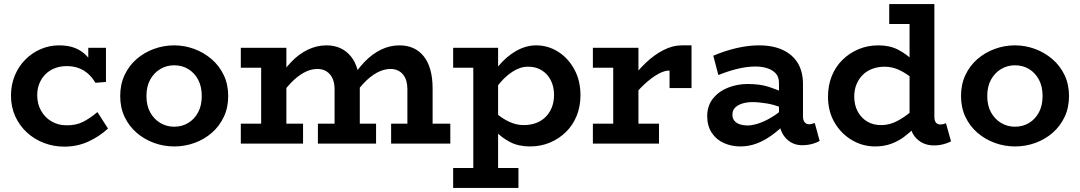

<svg xmlns="http://www.w3.org/2000/svg" viewBox="-20 -706 5310 944"><path d="M296 15Q244 15 196.5 -3Q149 -21 112.5 -54.5Q76 -88 55 -134Q34 -180 34 -236Q34 -289 52.5 -334Q71 -379 104 -412.5Q137 -446 180 -464.5Q223 -483 270 -483Q317 -483 350 -469.5Q383 -456 407 -430.5Q431 -405 451 -369L414 -376V-471H501V-303L449 -299Q433 -326 412.5 -344Q392 -362 366 -371.5Q340 -381 308 -381Q277 -381 250.5 -371Q224 -361 204.5 -342Q185 -323 174 -296.5Q163 -270 163 -238Q163 -194 182.5 -160.5Q202 -127 234.5 -108.5Q267 -90 306 -90Q354 -89 389.5 -107.5Q425 -126 459 -155L511 -74Q469 -35 414.5 -10Q360 15 296 15Z M836 14Q785 14 737 -3.5Q689 -21 651.5 -53.5Q614 -86 592.5 -131.5Q571 -177 571 -234Q571 -291 592.5 -337Q614 -383 651.5 -415.5Q689 -448 737 -465.5Q785 -483 836 -483Q887 -483 934.5 -465.5Q982 -448 1020 -415.5Q1058 -383 1080 -337Q1102 -291 1102 -234Q1102 -177 1080.5 -131.5Q1059 -86 1022 -53.5Q985 -21 937 -3.5Q889 14 836 14ZM836 -83Q875 -83 905.5 -101.5Q936 -120 954 -153.5Q972 -187 972 -234Q972 -281 954 -314.5Q936 -348 905.5 -366.5Q875 -385 836 -385Q799 -385 768 -366.5Q737 -348 718.5 -314.5Q700 -281 700 -234Q700 -187 718.5 -153.5Q737 -120 768 -101.5Q799 -83 836 -83Z M1164 -373V-471H1350V-373ZM1264 -31V-471H1388V-31ZM1164 0V-98H1470V0ZM1625 -31V-268Q1625 -297 1615.5 -319Q1606 -341 1587 -354Q1568 -367 1540 -367Q1507 -367 1473.5 -348.5Q1440 -330 1407 -295Q1374 -260 1343 -209V-308Q1374 -362 1412 -401.5Q1450 -441 1494 -462Q1538 -483 1585 -483Q1623 -483 1653 -469.5Q1683 -456 1705 -429Q1727 -402 1738 -362.5Q1749 -323 1749 -270V-31ZM1543 0V-98H1829V0ZM1983 -31V-268Q1983 -290 1978 -307.5Q1973 -325 1962.5 -338.5Q1952 -352 1936 -359.5Q1920 -367 1900 -367Q1867 -367 1833 -348.5Q1799 -330 1766.5 -295Q1734 -260 1703 -209V-308Q1734 -362 1772 -401.5Q1810 -441 1853.5 -462Q1897 -483 1944 -483Q1982 -483 2012 -469.5Q2042 -456 2063.5 -429Q2085 -402 2096 -362.5Q2107 -323 2107 -270V-31ZM1903 0V-98H2194V0Z M2586 14Q2529 14 2488 -7.5Q2447 -29 2417.5 -60Q2388 -91 2365 -118V-205Q2388 -177 2418 -150.5Q2448 -124 2483 -107.5Q2518 -91 2555 -91Q2589 -91 2616.5 -101.5Q2644 -112 2663.5 -132Q2683 -152 2693.5 -179Q2704 -206 2704 -239Q2704 -280 2688 -311.5Q2672 -343 2642.5 -361Q2613 -379 2574 -378Q2537 -378 2497.5 -352Q2458 -326 2423.5 -280Q2389 -234 2366 -173V-265Q2389 -330 2429 -379Q2469 -428 2517.5 -455.5Q2566 -483 2616 -483Q2674 -483 2723.5 -452Q2773 -421 2803.5 -365.5Q2834 -310 2834 -238Q2834 -183 2815.5 -137Q2797 -91 2763 -57.5Q2729 -24 2684 -5Q2639 14 2586 14ZM2208 218V120H2529V218ZM2307 189V-471H2429V189ZM2208 -373V-471H2423V-373Z M3076 -209V-305Q3112 -356 3154.5 -396.5Q3197 -437 3242.5 -460Q3288 -483 3331 -483H3380V-273H3272V-359Q3248 -360 3215.5 -342Q3183 -324 3147 -290.5Q3111 -257 3076 -209ZM2895 0V-98H3220V0ZM2995 -31V-471H3119V-31ZM2895 -373V-471H3111V-373Z M3923 8Q3892 8 3866.5 -7.5Q3841 -23 3825.5 -52.5Q3810 -82 3810 -124V-298Q3810 -327 3794.5 -344.5Q3779 -362 3752.5 -370.5Q3726 -379 3694 -379Q3654 -379 3607.5 -368Q3561 -357 3512 -337L3487 -432Q3543 -456 3601 -469.5Q3659 -483 3711 -483Q3781 -483 3829.5 -460Q3878 -437 3903 -395Q3928 -353 3928 -293V-135Q3928 -114 3936.5 -104.5Q3945 -95 3958 -95Q3966 -95 3973.5 -97.5Q3981 -100 3986 -101L4010 -13Q3999 -6 3975.5 1Q3952 8 3923 8ZM3620 14Q3577 14 3539.5 -2.5Q3502 -19 3479.5 -53Q3457 -87 3457 -137Q3458 -189 3487.5 -224Q3517 -259 3562 -276Q3607 -293 3656 -293Q3717 -293 3760 -279Q3803 -265 3848 -244V-166Q3795 -190 3753 -197Q3711 -204 3680 -204Q3654 -204 3631.5 -197.5Q3609 -191 3595 -177.5Q3581 -164 3581 -142Q3581 -124 3591 -112Q3601 -100 3618.5 -94.5Q3636 -89 3655 -89Q3677 -89 3707.5 -98.5Q3738 -108 3774 -129.5Q3810 -151 3848 -186L3845 -103Q3811 -67 3774 -40.5Q3737 -14 3699 0Q3661 14 3620 14Z M4283 14Q4221 14 4168 -17.5Q4115 -49 4083 -104Q4051 -159 4051 -231Q4051 -286 4069.5 -332Q4088 -378 4122 -411.5Q4156 -445 4201 -464Q4246 -483 4299 -483Q4355 -483 4396 -461.5Q4437 -440 4467.5 -410Q4498 -380 4520 -352V-265Q4497 -293 4467 -319Q4437 -345 4402 -361.5Q4367 -378 4330 -378Q4296 -378 4268.5 -367.5Q4241 -357 4221.5 -337.5Q4202 -318 4191 -291Q4180 -264 4180 -231Q4180 -190 4197 -158Q4214 -126 4244.5 -108Q4275 -90 4316 -91Q4355 -92 4390.5 -110.5Q4426 -129 4459 -157Q4492 -185 4519 -212V-120Q4501 -101 4477.5 -78Q4454 -55 4425.5 -33.5Q4397 -12 4361.5 1Q4326 14 4283 14ZM4572 9Q4520 9 4486 -25Q4452 -59 4452 -122V-686H4574V-133Q4574 -112 4582 -103Q4590 -94 4602 -94Q4611 -94 4618.5 -96Q4626 -98 4631 -100L4656 -11Q4644 -4 4621 2.5Q4598 9 4572 9ZM4352 -588V-686H4561V-588Z M4970 14Q4919 14 4871 -3.5Q4823 -21 4785.5 -53.5Q4748 -86 4726.5 -131.5Q4705 -177 4705 -234Q4705 -291 4726.5 -337Q4748 -383 4785.5 -415.5Q4823 -448 4871 -465.5Q4919 -483 4970 -483Q5021 -483 5068.5 -465.5Q5116 -448 5154 -415.5Q5192 -383 5214 -337Q5236 -291 5236 -234Q5236 -177 5214.5 -131.5Q5193 -86 5156 -53.5Q5119 -21 5071 -3.5Q5023 14 4970 14ZM4970 -83Q5009 -83 5039.5 -101.5Q5070 -120 5088 -153.5Q5106 -187 5106 -234Q5106 -281 5088 -314.5Q5070 -348 5039.5 -366.5Q5009 -385 4970 -385Q4933 -385 4902 -366.5Q4871 -348 4852.5 -314.5Q4834 -281 4834 -234Q4834 -187 4852.5 -153.5Q4871 -120 4902 -101.5Q4933 -83 4970 -83Z"/></svg>

Font: BioRhyme ExtraBold
Style: Bold
Weight: 700
Version: Version 1.600;gftools[0.9.33]